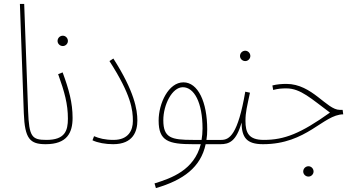

<svg xmlns="http://www.w3.org/2000/svg" viewBox="-20 -734 1829 984"><path d="M214 5C229 5 234 1 234 -6C234 -11 232 -17 218 -17C143 -17 129 -33 124 -165L104 -714H82L102 -154C107 -23 133 5 214 5Z M302 -498C316 -498 328 -510 328 -524C328 -539 316 -551 302 -551C287 -551 275 -539 275 -524C275 -510 287 -498 302 -498Z M214 5C324 5 352 -54 352 -130C352 -208 333 -276 301 -363L278 -354C311 -262 328 -201 328 -126C328 -64 313 -17 218 -17Z M454 -15C481 -2 521 5 560 5C663 5 684 -62 684 -116C684 -172 669 -265 561 -434L541 -421C653 -247 661 -170 661 -114C661 -67 639 -17 562 -17C518 -17 488 -25 462 -36Z M779 230C920 189 1009 123 1034 5H1110C1123 5 1130 2 1130 -6C1130 -15 1123 -17 1114 -17H1038C1041 -34 1042 -52 1042 -71C1042 -211 995 -312 920 -312C844 -312 793 -205 793 -116C793 -11 843 5 970 5H1009C975 138 859 179 772 206ZM969 -17C858 -17 817 -27 817 -118C817 -197 862 -287 917 -287C975 -287 1018 -209 1018 -75C1018 -54 1016 -35 1013 -17Z M1237 -421C1251 -421 1263 -433 1263 -447C1263 -462 1251 -474 1237 -474C1222 -474 1210 -462 1210 -447C1210 -433 1222 -421 1237 -421Z M1110 5C1154 5 1191 -9 1218 -106C1219 -30 1243 5 1328 5C1343 5 1348 1 1348 -6C1348 -11 1346 -17 1332 -17C1254 -17 1238 -54 1238 -115C1238 -159 1246 -187 1261 -259L1237 -264C1199 -43 1156 -17 1114 -17Z M1561 171C1575 171 1587 159 1587 145C1587 130 1575 118 1561 118C1546 118 1534 130 1534 145C1534 159 1546 171 1561 171Z M1328 5C1553 5 1636 -147 1739 -148L1736 -171H1721C1654 -171 1580 -304 1448 -304C1424 -304 1399 -302 1376 -296L1380 -273C1407 -280 1425 -281 1448 -281C1521 -281 1576 -227 1671 -157C1521 -50 1438 -17 1332 -17Z"/></svg>

Font: Noto Sans Arabic ExtCond Thin
Style: Regular
Weight: 100
Width: 2
Designer: Monotype Design Team, Nadine Chahine, Nizar Qandah and Khaled Hosny
Foundry: Monotype Imaging Inc.
Version: Version 2.012